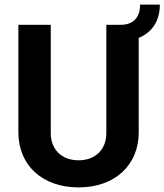

<svg xmlns="http://www.w3.org/2000/svg" viewBox="-20 -808 716 836"><path d="M676 -788H590C590 -712 537 -700 508 -700H443V-228C443 -157 395 -110 322 -110C249 -110 201 -157 201 -228V-700H60V-232C60 -88 165 8 322 8C479 8 584 -88 584 -232V-643C635 -664 676 -709 676 -788Z"/></svg>

Font: Arthouse Owned
Style: Bold
Weight: 700
Designer: Jeremy Tribby
Foundry: Tribby Type
Version: Version 1.000;PS 001.000;hotconv 1.0.88;makeotf.lib2.5.64775